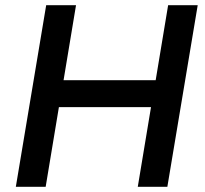

<svg xmlns="http://www.w3.org/2000/svg" viewBox="-20 -720 790 740"><path d="M158 -700H273L225 -411H580L628 -700H742L625 0H511L562 -307H207L156 0H41Z"/></svg>

Font: Oak Sans Semibold
Style: Italic
Weight: 600
Italic angle: -9.49998°
Foundry: Erik Kennedy, Walven
Version: Version 1.000